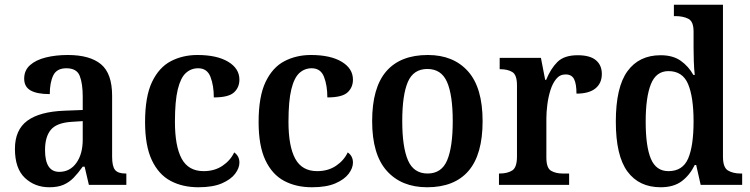

<svg xmlns="http://www.w3.org/2000/svg" viewBox="-20 -780 3165 810"><path d="M188 10Q127 10 85 -29.5Q43 -69 43 -152Q43 -232 95 -270.5Q147 -309 252 -313L329 -316V-373Q329 -427 316.5 -459.5Q304 -492 260 -492Q219 -492 204.5 -461.5Q190 -431 190 -383Q136 -383 109 -398.5Q82 -414 82 -448Q82 -483 106.5 -505Q131 -527 173 -537.5Q215 -548 266 -548Q359 -548 406 -509Q453 -470 453 -376V-119Q453 -78 465.5 -63Q478 -48 509 -48H513V0H355L337 -77H329Q309 -49 290.5 -30Q272 -11 248 -0.5Q224 10 188 10ZM230 -55Q275 -55 302 -92.5Q329 -130 329 -191V-269L282 -266Q219 -262 194.5 -232.5Q170 -203 170 -147Q170 -55 230 -55Z M817 10Q750 10 699.5 -17Q649 -44 620.5 -104.5Q592 -165 592 -265Q592 -373 621.5 -434.5Q651 -496 701 -522Q751 -548 813 -548Q895 -548 942.5 -519.5Q990 -491 990 -444Q990 -411 967 -390Q944 -369 882 -369Q882 -419 868 -455.5Q854 -492 816 -492Q786 -492 764 -472Q742 -452 730 -403Q718 -354 718 -266Q718 -163 746.5 -110.5Q775 -58 839 -58Q885 -58 918.5 -80.5Q952 -103 968 -137Q990 -122 990 -94Q990 -71 972 -47Q954 -23 916 -6.5Q878 10 817 10Z M1296 10Q1229 10 1178.5 -17Q1128 -44 1099.5 -104.5Q1071 -165 1071 -265Q1071 -373 1100.5 -434.5Q1130 -496 1180 -522Q1230 -548 1292 -548Q1374 -548 1421.5 -519.5Q1469 -491 1469 -444Q1469 -411 1446 -390Q1423 -369 1361 -369Q1361 -419 1347 -455.5Q1333 -492 1295 -492Q1265 -492 1243 -472Q1221 -452 1209 -403Q1197 -354 1197 -266Q1197 -163 1225.5 -110.5Q1254 -58 1318 -58Q1364 -58 1397.5 -80.5Q1431 -103 1447 -137Q1469 -122 1469 -94Q1469 -71 1451 -47Q1433 -23 1395 -6.5Q1357 10 1296 10Z M1782 10Q1674 10 1612 -59Q1550 -128 1550 -269Q1550 -410 1609.5 -479Q1669 -548 1785 -548Q1893 -548 1954.5 -479Q2016 -410 2016 -269Q2016 -128 1956.5 -59Q1897 10 1782 10ZM1784 -48Q1843 -48 1866.5 -104Q1890 -160 1890 -269Q1890 -379 1866 -434Q1842 -489 1783 -489Q1724 -489 1700.5 -434Q1677 -379 1677 -269Q1677 -160 1701 -104Q1725 -48 1784 -48Z M2085 0V-48H2088Q2120 -48 2140.5 -60.5Q2161 -73 2161 -120V-420Q2161 -464 2141.5 -476Q2122 -488 2091 -488H2088V-536H2262L2280 -443H2284Q2303 -490 2331.5 -518.5Q2360 -547 2417 -547Q2469 -547 2494 -526Q2519 -505 2519 -468Q2519 -429 2492 -407Q2465 -385 2412 -385Q2412 -426 2402 -446Q2392 -466 2366 -466Q2342 -466 2326.5 -447Q2311 -428 2302 -399Q2293 -370 2289 -338Q2285 -306 2285 -280V-115Q2285 -71 2305 -59.5Q2325 -48 2353 -48H2381V0Z M2767 10Q2676 10 2627 -56.5Q2578 -123 2578 -267Q2578 -412 2627 -479.5Q2676 -547 2767 -547Q2819 -547 2852 -523.5Q2885 -500 2905 -464H2911Q2908 -490 2907 -521Q2906 -552 2906 -578V-647Q2906 -690 2883.5 -701Q2861 -712 2830 -712H2823V-760H3030V-119Q3030 -73 3051.5 -60.5Q3073 -48 3104 -48H3111V0H2936L2917 -84H2911Q2890 -41 2856 -15.5Q2822 10 2767 10ZM2800 -58Q2860 -58 2883 -111Q2906 -164 2906 -268Q2906 -370 2883 -425Q2860 -480 2800 -480Q2748 -480 2726 -425Q2704 -370 2704 -267Q2704 -162 2726 -110Q2748 -58 2800 -58Z"/></svg>

Font: Noto Serif Tamil SemiCondensed SemiBold
Style: Regular
Weight: 600
Width: 4
Designer: Indian Type Foundry, Tom Grace, and the Monotype Design Team
Foundry: Monotype Imaging Inc.
Version: Version 2.004; ttfautohint (v1.8.4.7-5d5b)